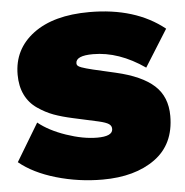

<svg xmlns="http://www.w3.org/2000/svg" viewBox="-52 -719 750 777"><g transform="rotate(-5 323.0 -330.0)"><path d="M339 -670Q526 -670 643 -576L549 -426Q444 -499 339 -499Q269 -499 269 -468Q269 -462 273 -458Q277 -454 288 -450Q299 -446 307 -444Q315 -442 334 -437L425 -416Q529 -392 579 -346.5Q629 -301 629 -223Q629 -108 547.5 -49Q466 10 334 10Q237 10 146 -16.5Q55 -43 -2 -90L90 -243Q133 -208 201.5 -184.5Q270 -161 327 -161Q388 -161 390 -189Q391 -203 379.5 -211Q368 -219 337 -226L237 -248Q191 -258 158.5 -270Q126 -282 94 -304Q62 -326 45 -361Q28 -396 28 -443Q28 -546 110.5 -608Q193 -670 339 -670Z"/></g></svg>

Font: Elaine Sans Black
Style: Regular
Weight: 900
Designer: Wei Huang
Foundry: Wei Huang
Version: Version 2.001;December 24, 2019;FontCreator 12.0.0.2547 64-b